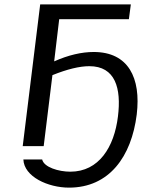

<svg xmlns="http://www.w3.org/2000/svg" viewBox="-20 -669 710 879"><path d="M409 -431C354 -431 293 -417 228 -388L251 -581H570L579 -649H164L84 0H180L220 -325C287 -352 344 -366 389 -366C508 -366 536 -265 520 -136C503 4 433 117 302 117C249 117 181 97 173 61H87C90 140 200 190 296 190C480 190 582 48 606 -145C626 -312 568 -431 409 -431Z"/></svg>

Font: Gamestation Text
Style: Italic
Weight: 400
Designer: Jonas Hecksher
Foundry: Jonas Hecksher, Playtypeª, e-types AS
Version: Version 1.003